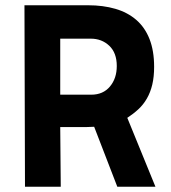

<svg xmlns="http://www.w3.org/2000/svg" viewBox="-20 -710 652 730"><path d="M311 -227H209L211 0H75L73 -690H315Q372 -690 418.5 -676.5Q465 -663 498 -634.5Q531 -606 548.5 -561.5Q566 -517 566 -456Q566 -418 559 -388.5Q552 -359 538.5 -335.5Q525 -312 506 -294.5Q487 -277 464 -262L571 0H426L338 -228ZM424 -459Q424 -509 395.5 -536Q367 -563 325 -563H209V-350H327Q372 -350 398 -381Q424 -412 424 -459Z"/></svg>

Font: Panefresco 999wt
Style: Regular
Weight: 900
Version: Version 1.001